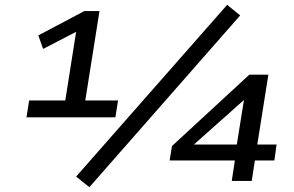

<svg xmlns="http://www.w3.org/2000/svg" viewBox="-20 -751 1220 797"><path d="M90 -264 101 -334H251L299 -638H333L159 -548L139 -604L330 -705H393L334 -334H470L459 -264ZM351 26 296 -18 923 -731 977 -687ZM942 0 955 -85H684L694 -145L1015 -441H1094L1048 -151H1128L1119 -85H1038L1025 0ZM963 -151 997 -363H1023L750 -120L753 -151Z"/></svg>

Font: Nunito Sans 10pt Expanded Medium
Style: Italic
Weight: 500
Width: 7
Italic angle: -9°
Designer: Vernon Adams
Foundry: Vernon Adams
Version: Version 3.101;gftools[0.9.27]